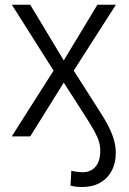

<svg xmlns="http://www.w3.org/2000/svg" viewBox="-20 -562 530 791"><path d="M317.9 208.5Q305.2 208.5 292.7 207Q280.3 205.6 270.5 202.6L273.9 141.6Q283.2 144 297.4 145.8Q311.5 147.5 320.8 147.5Q354.5 147.5 373.8 124.3Q393.1 101.1 393.1 59.1Q393.1 40 387.9 22.2Q382.8 4.4 370.1 -19.3Q357.4 -43 334.5 -78.6L242.7 -221.7L104.5 0H28.3L200.7 -271L28.8 -542.5H104.5L242.7 -313L381.3 -542.5H457.5L283.7 -271L388.2 -107.4Q413.6 -68.4 428.5 -38.3Q443.4 -8.3 450.2 17.1Q457 42.5 457 67.4Q457 110.4 439.9 142.1Q422.9 173.8 391.8 191.2Q360.8 208.5 317.9 208.5Z"/></svg>

Font: Inter 17pt Light
Style: Regular
Weight: 300
Version: Version 4.001;git-66647c0bb